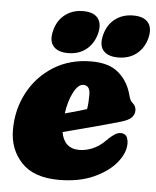

<svg xmlns="http://www.w3.org/2000/svg" viewBox="-50 -698 611 750"><g transform="rotate(5 256.0 -322.5)"><path d="M463.5 -155Q463.5 -117.5 432.5 -79.5Q401.5 -41.5 344.2 -15.8Q287 10 208 10Q110 10 61.5 -41.5Q13 -93 13 -169.5Q13 -249.5 48.5 -316Q84 -382.5 147.8 -422.2Q211.5 -462 296 -462Q364.5 -462 401.8 -430.2Q439 -398.5 453 -348Q457.5 -331 460.8 -325Q464 -319 470.5 -313.5Q483 -302 483 -286Q483 -270.5 472 -258.5Q461 -246.5 430 -237.5Q402.5 -229.5 364.2 -219Q326 -208.5 284.8 -197.8Q243.5 -187 207 -177.5Q211.5 -147.5 229.2 -130.5Q247 -113.5 277.5 -113.5Q303 -113.5 329 -124.2Q355 -135 377.5 -157.5Q399.5 -179.5 414.2 -187.8Q429 -196 443 -192Q455 -188.5 459.2 -177.8Q463.5 -167 463.5 -155ZM272 -368Q251.5 -368 233.8 -334Q216 -300 209 -250.5Q232 -256.5 254.5 -263Q277 -269.5 294.5 -275Q296.5 -287 297.5 -301.2Q298.5 -315.5 298.5 -331Q298.5 -368 272 -368ZM201 -486.5Q160.5 -486.5 142.8 -508Q125 -529.5 136 -570.5Q146.5 -610.5 176 -632.8Q205.5 -655 246 -655Q287.5 -655 304.5 -632.8Q321.5 -610.5 311 -570.5Q300 -531 271.2 -508.8Q242.5 -486.5 201 -486.5ZM397.5 -486.5Q356.5 -486.5 338.8 -508Q321 -529.5 332 -570.5Q342.5 -610.5 372 -632.8Q401.5 -655 442.5 -655Q484.5 -655 501.8 -632.8Q519 -610.5 508.5 -570.5Q497.5 -531 468.5 -508.8Q439.5 -486.5 397.5 -486.5Z"/></g></svg>

Font: Fraunces 144pt S100 Black
Style: Italic
Weight: 900
Italic angle: -16°
Version: Version 1.000; ttfautohint (v1.8.3)